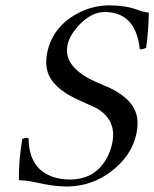

<svg xmlns="http://www.w3.org/2000/svg" viewBox="-20 -678 569 708"><path d="M528.8 -630.9Q527.3 -561 519 -502Q508.8 -496.1 495.6 -496.1Q481 -632.8 366.7 -633.8Q314 -633.8 265.6 -579.1Q236.3 -545.4 229 -512.2Q211.9 -431.6 331.1 -377Q341.8 -372.1 361.8 -363.8Q377 -357.4 382.3 -355Q475.1 -311.5 485.8 -243.2Q489.7 -215.8 482.9 -184.1Q465.3 -101.6 386.2 -43Q370.6 -31.7 355 -22.9Q294.9 9.8 224.6 9.8Q179.2 9.8 109.9 -5.9Q77.1 -13.2 49.8 -13.2Q47.9 -77.1 62 -165Q75.2 -171.4 82.5 -168.9Q84.5 -168.5 85.4 -168Q86.4 -55.2 177.2 -24.9Q205.6 -16.1 238.3 -16.1Q328.6 -16.1 372.6 -92.8Q387.2 -118.7 393.6 -148.9Q412.1 -235.8 334.5 -279.8Q333 -280.8 267.1 -310.5Q263.7 -312 261.7 -313Q169.9 -356.9 154.3 -417.5Q146.5 -448.2 154.3 -484.9Q173.8 -576.7 261.2 -626Q318.4 -657.7 381.3 -658.2Q442.4 -658.2 486.3 -642.1Q508.8 -633.8 528.8 -630.9Z"/></svg>

Font: Linux Libertine Display Slanted O
Style: Slanted
Weight: 400
Designer: Philipp H. Poll
Foundry: Philipp H. Poll
Version: Version 5.0.9